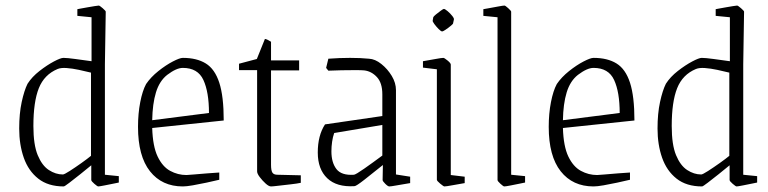

<svg xmlns="http://www.w3.org/2000/svg" viewBox="-20 -660 2761 690"><path d="M208 -452Q221 -452 250.5 -448Q280 -444 309 -440V-598L258 -603V-627Q258 -627 268.5 -629Q279 -631 293.5 -633.5Q308 -636 320 -638Q332 -640 335 -640Q338 -640 349 -630.5Q360 -621 360 -618L357 -429V-32L407 -27V-4Q407 -4 390 -0.5Q373 3 355 6.5Q337 10 333 10Q330 10 319 0.5Q308 -9 308 -13V-66Q290 -51 268 -33.5Q246 -16 229 -3Q212 10 209 10Q153 10 117.5 -18Q82 -46 65.5 -93Q49 -140 49 -198Q49 -252 58 -293.5Q67 -335 79 -359Q95 -384 122 -405Q149 -426 173.5 -439Q198 -452 208 -452ZM187 -412Q139 -392 119.5 -343Q100 -294 100 -207Q100 -140 115.5 -102.5Q131 -65 155.5 -49Q180 -33 206 -33Q211 -33 230.5 -45.5Q250 -58 272.5 -74Q295 -90 307 -100V-399Q287 -404 263.5 -409Q240 -414 219.5 -415.5Q199 -417 187 -412Z M768 -14Q747 -9 721.5 -3.5Q696 2 673 6Q650 10 637 10Q562 10 519 -44.5Q476 -99 476 -204Q476 -252 484 -293Q492 -334 505 -358Q522 -383 549 -404.5Q576 -426 601 -439Q626 -452 637 -452Q687 -452 719.5 -432Q752 -412 768 -363Q784 -314 784 -227L527 -200Q529 -134 546.5 -97.5Q564 -61 591.5 -46Q619 -31 650 -31Q655 -31 677 -33Q699 -35 725 -37Q751 -39 768 -40ZM581 -391Q553 -369 540.5 -328Q528 -287 527 -228L731 -254Q731 -329 711 -372.5Q691 -416 637 -416Q614 -416 581 -391Z M954 10Q946 10 934.5 -0.5Q923 -11 913.5 -23.5Q904 -36 904 -44V-408H839V-431L903 -448L932 -520Q938 -520 954 -510V-443H1055V-407H954V-68Q954 -47 959 -39.5Q964 -32 977 -32L1061 -30V-3Q1047 0 1024 2.5Q1001 5 980.5 7.5Q960 10 954 10Z M1254 9Q1190 13 1156 -19.5Q1122 -52 1122 -112Q1122 -173 1148 -213L1354 -243V-321Q1354 -362 1334.5 -383Q1315 -404 1289 -407Q1280 -408 1257 -408Q1234 -408 1207 -407.5Q1180 -407 1160 -406L1152 -416L1160 -449Q1200 -452 1238 -452Q1276 -452 1306 -449Q1328 -448 1350.5 -430Q1373 -412 1388 -387Q1403 -362 1403 -336V-33L1454 -25V-2Q1423 3 1404 6.5Q1385 10 1379 10Q1374 10 1364.5 0.5Q1355 -9 1355 -13L1356 -67Q1320 -38 1290 -14.5Q1260 9 1254 9ZM1171 -116Q1171 -76 1189 -52.5Q1207 -29 1252 -32Q1259 -33 1289 -54Q1319 -75 1354 -101V-211L1181 -182Q1176 -168 1173.5 -150.5Q1171 -133 1171 -116Z M1537 -598Q1538 -601 1546.5 -608Q1555 -615 1564 -621.5Q1573 -628 1575 -628Q1579 -628 1588.5 -620Q1598 -612 1605.5 -602.5Q1613 -593 1611 -589L1608 -575Q1607 -573 1598.5 -566Q1590 -559 1581 -553Q1572 -547 1569 -547Q1565 -547 1556.5 -555.5Q1548 -564 1541 -573.5Q1534 -583 1535 -586ZM1577 10Q1574 10 1562 0Q1550 -10 1550 -14V-411L1500 -417V-440Q1518 -443 1542.5 -447.5Q1567 -452 1573 -452Q1577 -452 1588.5 -442.5Q1600 -433 1600 -428V-31L1650 -25V-2Q1632 1 1607.5 5.5Q1583 10 1577 10Z M1792 10Q1789 10 1778.5 0.5Q1768 -9 1768 -13V-598L1717 -603V-627Q1717 -627 1734 -630Q1751 -633 1769.5 -636.5Q1788 -640 1793 -640Q1796 -640 1806.5 -630.5Q1817 -621 1817 -618V-32L1867 -27V-4Q1867 -4 1850 -0.5Q1833 3 1815 6.5Q1797 10 1792 10Z M2244 -14Q2223 -9 2197.5 -3.5Q2172 2 2149 6Q2126 10 2113 10Q2038 10 1995 -44.5Q1952 -99 1952 -204Q1952 -252 1960 -293Q1968 -334 1981 -358Q1998 -383 2025 -404.5Q2052 -426 2077 -439Q2102 -452 2113 -452Q2163 -452 2195.5 -432Q2228 -412 2244 -363Q2260 -314 2260 -227L2003 -200Q2005 -134 2022.5 -97.5Q2040 -61 2067.5 -46Q2095 -31 2126 -31Q2131 -31 2153 -33Q2175 -35 2201 -37Q2227 -39 2244 -40ZM2057 -391Q2029 -369 2016.5 -328Q2004 -287 2003 -228L2207 -254Q2207 -329 2187 -372.5Q2167 -416 2113 -416Q2090 -416 2057 -391Z M2502 -452Q2515 -452 2544.5 -448Q2574 -444 2603 -440V-598L2552 -603V-627Q2552 -627 2562.5 -629Q2573 -631 2587.5 -633.5Q2602 -636 2614 -638Q2626 -640 2629 -640Q2632 -640 2643 -630.5Q2654 -621 2654 -618L2651 -429V-32L2701 -27V-4Q2701 -4 2684 -0.5Q2667 3 2649 6.5Q2631 10 2627 10Q2624 10 2613 0.5Q2602 -9 2602 -13V-66Q2584 -51 2562 -33.5Q2540 -16 2523 -3Q2506 10 2503 10Q2447 10 2411.5 -18Q2376 -46 2359.5 -93Q2343 -140 2343 -198Q2343 -252 2352 -293.5Q2361 -335 2373 -359Q2389 -384 2416 -405Q2443 -426 2467.5 -439Q2492 -452 2502 -452ZM2481 -412Q2433 -392 2413.5 -343Q2394 -294 2394 -207Q2394 -140 2409.5 -102.5Q2425 -65 2449.5 -49Q2474 -33 2500 -33Q2505 -33 2524.5 -45.5Q2544 -58 2566.5 -74Q2589 -90 2601 -100V-399Q2581 -404 2557.5 -409Q2534 -414 2513.5 -415.5Q2493 -417 2481 -412Z"/></svg>

Font: Grenze Gotisch ExtraLight
Style: Regular
Weight: 200
Designer: Renata Polastri
Foundry: Omnibus-Type
Version: Version 1.001